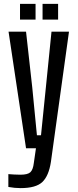

<svg xmlns="http://www.w3.org/2000/svg" viewBox="-20 -763 399 988"><path d="M114 0 24 -600H114L146 -313L170 -67H191L216 -313L245 -600H335L242 70Q231 142 198 173.5Q165 205 86 205Q55 205 23 199V133Q35 134 52.5 135Q70 136 85 136Q123 136 136.5 123Q150 110 154 76L165 0ZM199 -662V-743H279V-662ZM83 -662V-743H163V-662Z"/></svg>

Font: Big Shoulders Display SemiBold
Style: Regular
Weight: 600
Designer: Patric King
Foundry: XO Type Co
Version: Version 1.000; ttfautohint (v1.8.2)